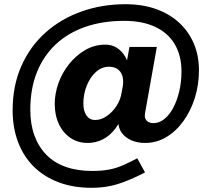

<svg xmlns="http://www.w3.org/2000/svg" viewBox="-20 -730 1005 912"><path d="M40 -206Q40 -323 81.5 -416.5Q123 -510 196.5 -575.5Q270 -641 367.5 -675.5Q465 -710 576 -710Q656 -710 720 -687.5Q784 -665 830 -623Q876 -581 900.5 -523.5Q925 -466 925 -396Q925 -327 905.5 -265Q886 -203 851 -154.5Q816 -106 769.5 -78.5Q723 -51 669 -51Q632 -51 603 -64Q574 -77 558 -99.5Q542 -122 542 -153Q542 -170 544.5 -187Q547 -204 548 -222L570 -202Q554 -154 528.5 -120Q503 -86 469.5 -68.5Q436 -51 396 -51Q351 -51 315.5 -74.5Q280 -98 260 -140Q240 -182 240 -237Q240 -285 257.5 -334.5Q275 -384 308 -425.5Q341 -467 385 -492.5Q429 -518 481 -518Q512 -518 536.5 -502Q561 -486 576.5 -458Q592 -430 595 -392L567 -354L595 -507H725L669 -193Q666 -176 671 -165.5Q676 -155 686 -150Q696 -145 708 -145Q736 -145 760.5 -164.5Q785 -184 803 -218Q821 -252 831.5 -296.5Q842 -341 842 -391Q842 -466 810 -520Q778 -574 717 -602.5Q656 -631 570 -631Q468 -631 385.5 -602.5Q303 -574 244.5 -519Q186 -464 155 -386Q124 -308 124 -209Q124 -140 143.5 -86.5Q163 -33 200 5Q237 43 292 62.5Q347 82 417 82Q464 82 498 75.5Q532 69 563 55.5Q594 42 632 22L669 89Q610 119 568 134.5Q526 150 490 156Q454 162 414 162Q327 162 257.5 135.5Q188 109 139.5 60.5Q91 12 65.5 -56Q40 -124 40 -206ZM558 -292Q561 -307 563 -319Q565 -331 565 -342Q565 -364 557 -380Q549 -396 534 -404.5Q519 -413 497 -413Q463 -413 435.5 -388Q408 -363 392 -323Q376 -283 376 -239Q376 -202 391 -181Q406 -160 432 -160Q460 -160 487 -178.5Q514 -197 533.5 -227Q553 -257 558 -292Z"/></svg>

Font: Our Lexend SemiBold
Style: Regular
Weight: 600
Designer: Bonnie Shaver-Troup, Thomas Jockin
Foundry: Lexend
Version: Version 1.007